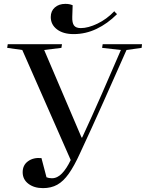

<svg xmlns="http://www.w3.org/2000/svg" viewBox="-20 -958 753 991"><path d="M401 -248H404Q456 -360 505.5 -473Q555 -586 604 -700L507 -711L510 -730H713L711 -711L633 -700Q575 -569 515 -434.5Q455 -300 393 -167Q363 -101 335 -61.5Q307 -22 275.5 -4.5Q244 13 202 13Q156 13 126.5 -9.5Q97 -32 97 -69Q97 -106 125 -126Q153 -146 194 -142L220 -43Q232 -38 248 -38Q276 -38 300 -63Q324 -88 345 -132L95 -700L17 -711L20 -730H300L297 -711L208 -700ZM360 -782Q306 -782 274 -806.5Q242 -831 242 -870Q242 -901 263 -919.5Q284 -938 317 -938Q328 -938 336.5 -936.5Q345 -935 355 -931L353 -871Q352 -840 362 -826.5Q372 -813 397 -813Q435 -813 483 -836Q531 -859 570 -900Q571 -898 575 -894Q579 -890 584 -885Q535 -836 478.5 -809Q422 -782 360 -782Z"/></svg>

Font: Literata 72pt Medium
Style: Italic
Weight: 500
Italic angle: -2°
Designer: Latin by Veronika Burian and Jose Scaglione. Greek by Irene Vlachou. Cyrillic by Vera Evstafieva
Foundry: TypeTogether
Version: Version 3.002